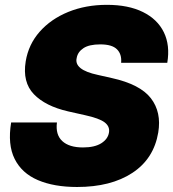

<svg xmlns="http://www.w3.org/2000/svg" viewBox="-20 -757 709 786"><path d="M475.9 -500Q479 -535.2 458.8 -555.2Q438.6 -575.3 390.6 -575.3Q344.8 -575.3 321.6 -559.8Q298.3 -544.4 294 -519.9Q282 -471.2 380.7 -450.3L437.5 -437.5Q553.6 -411.9 597.7 -354.8Q641.7 -297.6 627.8 -214.5Q609.7 -106.9 521.8 -49.2Q433.9 8.5 295.5 8.5Q201 8.5 135.1 -19.7Q69.2 -47.9 40 -106.4Q10.7 -164.8 25.6 -255.7H213.1Q206.7 -205.6 234.9 -179.5Q263.1 -153.4 319.6 -153.4Q367.5 -153.4 394.7 -170.6Q421.9 -187.9 426.1 -214.5Q430.4 -239 408.6 -255.9Q386.7 -272.7 328.1 -285.5L258.5 -301.1Q165.8 -322.4 118.6 -371.4Q71.4 -420.5 85.2 -505.7Q96.6 -575.3 142.6 -627.3Q188.6 -679.3 259.8 -708.3Q331 -737.2 417.6 -737.2Q505.7 -737.2 565.2 -707.7Q624.6 -678.3 650.7 -625Q676.8 -571.7 664.8 -500Z"/></svg>

Font: Inter UI Black
Style: Italic
Weight: 900
Italic angle: -9.39999°
Designer: Rasmus Andersson
Foundry: rsms
Version: 3.2;8d6f07862